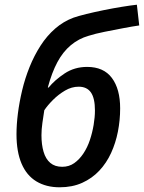

<svg xmlns="http://www.w3.org/2000/svg" viewBox="-20 -785 611 815"><path d="M233 10Q176 10 134.5 -15Q93 -40 71.5 -90.5Q50 -141 50 -215Q50 -256 56 -303.5Q62 -351 74 -401.5Q86 -452 105.5 -500.5Q125 -549 152 -591Q179 -633 214 -663.5Q249 -694 292 -710Q312 -717 346.5 -725.5Q381 -734 420.5 -742Q460 -750 497 -756Q534 -762 561 -765L571 -677Q543 -673 503.5 -665.5Q464 -658 424 -650Q384 -642 356 -633Q314 -621 280.5 -593Q247 -565 223.5 -521Q200 -477 183 -414L186 -413Q212 -445 254 -473Q296 -501 350 -501Q420 -501 455 -454Q490 -407 490 -325Q490 -275 480.5 -226.5Q471 -178 451.5 -135.5Q432 -93 401.5 -60.5Q371 -28 329 -9Q287 10 233 10ZM244 -77Q273 -77 295 -92.5Q317 -108 334 -133.5Q351 -159 361.5 -190.5Q372 -222 377.5 -255Q383 -288 383 -316Q383 -368 366 -392.5Q349 -417 314 -417Q284 -417 256 -400.5Q228 -384 205 -361Q182 -338 168 -317Q164 -291 160 -263.5Q156 -236 156 -211Q156 -171 165 -140.5Q174 -110 193.5 -93.5Q213 -77 244 -77Z"/></svg>

Font: Noto Sans Display Medium
Style: Italic
Weight: 500
Italic angle: -12°
Designer: Monotype Design Team
Foundry: Monotype Imaging Inc.
Version: Version 2.003